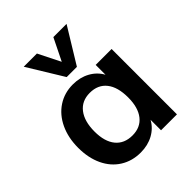

<svg xmlns="http://www.w3.org/2000/svg" viewBox="-215 -908 1049 1049"><g transform="rotate(-45 309.5 -384.0)"><path d="M551 -505V0H428V-81Q405 -39 362 -15.5Q319 8 264 8Q198 8 147 -24Q96 -56 68 -115Q40 -174 40 -252Q40 -330 68.5 -390.5Q97 -451 148 -484.5Q199 -518 264 -518Q319 -518 362 -494.5Q405 -471 428 -429V-505ZM428 -254Q428 -334 394 -377Q360 -420 297 -420Q235 -420 200.5 -375.5Q166 -331 166 -252Q166 -174 200.5 -132Q235 -90 298 -90Q360 -90 394 -133Q428 -176 428 -254ZM474 -776 348 -570H269L143 -776H245L309 -648L372 -776Z"/></g></svg>

Font: Muli
Style: Bold
Weight: 700
Designer: Vernon Adams
Foundry: Vernon Adams
Version: Version 2.001